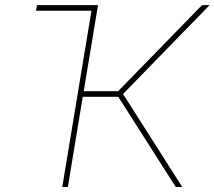

<svg xmlns="http://www.w3.org/2000/svg" viewBox="-20 -748 858 768"><path d="M362.8 -727.5 358.9 -705.1H124L127.9 -727.5ZM229 0 349.6 -727.5H372.1L314.9 -383.3H452.6L788.1 -727.5H818.4L472.2 -372.1L709 0H683.1L453.1 -360.8H311L251.5 0Z"/></svg>

Font: Inter 20pt Thin
Style: Italic
Weight: 250
Italic angle: -9.3988°
Version: Version 4.001;git-66647c0bb